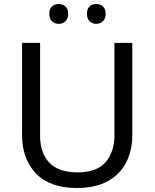

<svg xmlns="http://www.w3.org/2000/svg" viewBox="-20 -928 771 958"><path d="M640 -252Q640 -178 610 -118.5Q580 -59 518.5 -24.5Q457 10 362 10Q229 10 159.5 -62.5Q90 -135 90 -254V-714H180V-251Q180 -164 226.5 -116Q273 -68 367 -68Q464 -68 507.5 -119.5Q551 -171 551 -252V-714H640ZM226 -859Q226 -885 240 -896.5Q254 -908 273 -908Q292 -908 306 -896.5Q320 -885 320 -859Q320 -834 306 -821.5Q292 -809 273 -809Q254 -809 240 -821.5Q226 -834 226 -859ZM414 -859Q414 -885 427.5 -896.5Q441 -908 460 -908Q479 -908 493 -896.5Q507 -885 507 -859Q507 -834 493 -821.5Q479 -809 460 -809Q441 -809 427.5 -821.5Q414 -834 414 -859Z"/></svg>

Font: Noto Sans Cham
Style: Regular
Weight: 400
Designer: Monotype Design Team
Foundry: Monotype Imaging Inc.
Version: Version 2.002